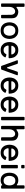

<svg xmlns="http://www.w3.org/2000/svg" viewBox="2582 -3356 786 5991"><g transform="rotate(90 2975.5 -360.0)"><path d="M549 -334V-24Q549 -13 542.5 -6.5Q536 0 525 0H467Q443 0 443 -26Q443 -307 442 -317Q438 -374 410 -407Q382 -440 337 -440Q302 -440 269.5 -420Q237 -400 215.5 -358.5Q194 -317 194 -257V-24Q194 -13 187.5 -6.5Q181 0 170 0H111Q100 0 93.5 -6.5Q87 -13 87 -24V-709Q87 -720 93.5 -726.5Q100 -733 111 -733H170Q181 -733 187.5 -726.5Q194 -720 194 -709V-495Q194 -479 205 -479Q214 -479 229 -491Q255 -513 286.5 -525Q318 -537 346 -537Q421 -537 485 -493.5Q549 -450 549 -334Z M675 -262Q675 -321 697 -383.5Q719 -446 777 -491.5Q835 -537 935 -537Q1034 -537 1092 -491.5Q1150 -446 1172.5 -383.5Q1195 -321 1195 -262Q1195 -203 1172.5 -140.5Q1150 -78 1092 -32.5Q1034 13 935 13Q835 13 777 -32.5Q719 -78 697 -140.5Q675 -203 675 -262ZM1094 -262Q1094 -339 1055 -392Q1016 -445 935 -445Q854 -445 815 -392Q776 -339 776 -262Q776 -185 815 -132Q854 -79 935 -79Q1016 -79 1055 -132Q1094 -185 1094 -262Z M1772 -235H1422Q1410 -235 1404 -228.5Q1398 -222 1400 -209Q1411 -151 1446.5 -115Q1482 -79 1543 -79Q1590 -79 1618 -96Q1646 -113 1666 -152Q1674 -167 1687 -167Q1689 -167 1697 -165L1752 -148Q1769 -142 1769 -129Q1769 -123 1766 -117Q1738 -59 1683.5 -23Q1629 13 1543 13Q1446 13 1390 -32.5Q1334 -78 1312.5 -140.5Q1291 -203 1291 -262Q1291 -321 1312.5 -383.5Q1334 -446 1390 -491.5Q1446 -537 1543 -537Q1640 -537 1696.5 -491.5Q1753 -446 1774.5 -383.5Q1796 -321 1796 -262V-249Q1796 -235 1772 -235ZM1408 -346Q1407 -343 1407 -337Q1407 -329 1413 -324Q1419 -319 1429 -319H1658Q1671 -319 1677 -325.5Q1683 -332 1680 -342Q1665 -389 1631 -417Q1597 -445 1543 -445Q1490 -445 1456.5 -418Q1423 -391 1408 -346Z M2094 -183Q2099 -183 2103.5 -187.5Q2108 -192 2110 -199L2215 -505Q2221 -524 2243 -524H2307Q2317 -524 2322.5 -519Q2328 -514 2328 -506Q2328 -504 2326 -496L2154 -19Q2147 0 2127 0H2060Q2040 0 2033 -19L1861 -496Q1859 -504 1859 -506Q1859 -514 1864.5 -519Q1870 -524 1880 -524H1945Q1967 -524 1973 -505L2078 -199Q2084 -183 2094 -183Z M2878 -235H2528Q2516 -235 2510 -228.5Q2504 -222 2506 -209Q2517 -151 2552.5 -115Q2588 -79 2649 -79Q2696 -79 2724 -96Q2752 -113 2772 -152Q2780 -167 2793 -167Q2795 -167 2803 -165L2858 -148Q2875 -142 2875 -129Q2875 -123 2872 -117Q2844 -59 2789.5 -23Q2735 13 2649 13Q2552 13 2496 -32.5Q2440 -78 2418.5 -140.5Q2397 -203 2397 -262Q2397 -321 2418.5 -383.5Q2440 -446 2496 -491.5Q2552 -537 2649 -537Q2746 -537 2802.5 -491.5Q2859 -446 2880.5 -383.5Q2902 -321 2902 -262V-249Q2902 -235 2878 -235ZM2514 -346Q2513 -343 2513 -337Q2513 -329 2519 -324Q2525 -319 2535 -319H2764Q2777 -319 2783 -325.5Q2789 -332 2786 -342Q2771 -389 2737 -417Q2703 -445 2649 -445Q2596 -445 2562.5 -418Q2529 -391 2514 -346Z M3473 -235H3123Q3111 -235 3105 -228.5Q3099 -222 3101 -209Q3112 -151 3147.5 -115Q3183 -79 3244 -79Q3291 -79 3319 -96Q3347 -113 3367 -152Q3375 -167 3388 -167Q3390 -167 3398 -165L3453 -148Q3470 -142 3470 -129Q3470 -123 3467 -117Q3439 -59 3384.5 -23Q3330 13 3244 13Q3147 13 3091 -32.5Q3035 -78 3013.5 -140.5Q2992 -203 2992 -262Q2992 -321 3013.5 -383.5Q3035 -446 3091 -491.5Q3147 -537 3244 -537Q3341 -537 3397.5 -491.5Q3454 -446 3475.5 -383.5Q3497 -321 3497 -262V-249Q3497 -235 3473 -235ZM3109 -346Q3108 -343 3108 -337Q3108 -329 3114 -324Q3120 -319 3130 -319H3359Q3372 -319 3378 -325.5Q3384 -332 3381 -342Q3366 -389 3332 -417Q3298 -445 3244 -445Q3191 -445 3157.5 -418Q3124 -391 3109 -346Z M3709 0H3650Q3639 0 3632.5 -6.5Q3626 -13 3626 -24V-709Q3626 -720 3632.5 -726.5Q3639 -733 3650 -733H3709Q3720 -733 3726.5 -726.5Q3733 -720 3733 -709V-24Q3733 -13 3726.5 -6.5Q3720 0 3709 0Z M4369 -334V-24Q4369 -13 4362.5 -6.5Q4356 0 4345 0H4287Q4263 0 4263 -26Q4263 -307 4262 -317Q4258 -374 4230 -407Q4202 -440 4157 -440Q4122 -440 4089.5 -420Q4057 -400 4035.5 -358.5Q4014 -317 4014 -257V-24Q4014 -13 4007.5 -6.5Q4001 0 3990 0H3931Q3920 0 3913.5 -6.5Q3907 -13 3907 -24V-709Q3907 -720 3913.5 -726.5Q3920 -733 3931 -733H3990Q4001 -733 4007.5 -726.5Q4014 -720 4014 -709V-495Q4014 -479 4025 -479Q4034 -479 4049 -491Q4075 -513 4106.5 -525Q4138 -537 4166 -537Q4241 -537 4305 -493.5Q4369 -450 4369 -334Z M4976 -235H4626Q4614 -235 4608 -228.5Q4602 -222 4604 -209Q4615 -151 4650.5 -115Q4686 -79 4747 -79Q4794 -79 4822 -96Q4850 -113 4870 -152Q4878 -167 4891 -167Q4893 -167 4901 -165L4956 -148Q4973 -142 4973 -129Q4973 -123 4970 -117Q4942 -59 4887.5 -23Q4833 13 4747 13Q4650 13 4594 -32.5Q4538 -78 4516.5 -140.5Q4495 -203 4495 -262Q4495 -321 4516.5 -383.5Q4538 -446 4594 -491.5Q4650 -537 4747 -537Q4844 -537 4900.5 -491.5Q4957 -446 4978.5 -383.5Q5000 -321 5000 -262V-249Q5000 -235 4976 -235ZM4612 -346Q4611 -343 4611 -337Q4611 -329 4617 -324Q4623 -319 4633 -319H4862Q4875 -319 4881 -325.5Q4887 -332 4884 -342Q4869 -389 4835 -417Q4801 -445 4747 -445Q4694 -445 4660.5 -418Q4627 -391 4612 -346Z M5209 -628H5150Q5139 -628 5132.5 -634.5Q5126 -641 5126 -652V-709Q5126 -720 5132.5 -726.5Q5139 -733 5150 -733H5209Q5220 -733 5226.5 -726.5Q5233 -720 5233 -709V-652Q5233 -641 5226.5 -634.5Q5220 -628 5209 -628ZM5209 0H5150Q5139 0 5132.5 -6.5Q5126 -13 5126 -24V-500Q5126 -511 5132.5 -517.5Q5139 -524 5150 -524H5209Q5220 -524 5226.5 -517.5Q5233 -511 5233 -500V-24Q5233 -13 5226.5 -6.5Q5220 0 5209 0Z M5752 -490Q5763 -490 5763 -509V-709Q5763 -720 5769.5 -726.5Q5776 -733 5787 -733H5841Q5852 -733 5858.5 -726.5Q5865 -720 5865 -709V-24Q5865 -13 5858.5 -6.5Q5852 0 5841 0H5787Q5776 0 5769.5 -6.5Q5763 -13 5763 -24Q5763 -36 5755 -36Q5748 -36 5736 -27Q5685 13 5608 13Q5513 13 5459.5 -32.5Q5406 -78 5387 -140Q5368 -202 5368 -262Q5368 -322 5387 -384Q5406 -446 5459.5 -491.5Q5513 -537 5608 -537Q5685 -537 5736 -497Q5746 -490 5752 -490ZM5764 -262Q5764 -340 5729.5 -392.5Q5695 -445 5619 -445Q5542 -445 5505 -392Q5468 -339 5468 -262Q5468 -185 5505 -132Q5542 -79 5619 -79Q5695 -79 5729.5 -131.5Q5764 -184 5764 -262Z"/></g></svg>

Font: Shippori Gothic B2 Bold
Style: Regular
Weight: 700
Designer: FONTDASU
Foundry: FONTDASU / Google Inc. / but / Adobe
Version: Version 1.130